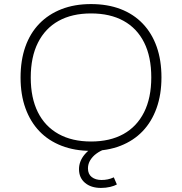

<svg xmlns="http://www.w3.org/2000/svg" viewBox="-20 -733 894 943"><path d="M427 8Q347 8 282.5 -17Q218 -42 173.5 -88.5Q129 -135 105 -201.5Q81 -268 81 -352Q81 -437 104.5 -503.5Q128 -570 173 -616.5Q218 -663 282 -688Q346 -713 427 -713Q508 -713 572 -688.5Q636 -664 681 -617Q726 -570 749.5 -503.5Q773 -437 773 -353Q773 -269 749 -202Q725 -135 680.5 -88.5Q636 -42 572 -17Q508 8 427 8ZM427 -38Q520 -38 586 -74.5Q652 -111 687.5 -181.5Q723 -252 723 -353Q723 -454 688 -524Q653 -594 587 -630.5Q521 -667 427 -667Q334 -667 268 -630.5Q202 -594 166.5 -523.5Q131 -453 131 -352Q131 -252 166 -182Q201 -112 267.5 -75Q334 -38 427 -38ZM476 190Q427 190 397.5 165Q368 140 368 98Q368 59 395.5 26Q423 -7 474 -28L494 0Q472 8 453.5 21.5Q435 35 423.5 53.5Q412 72 412 94Q412 122 430.5 136.5Q449 151 479 151Q494 151 509 148Q524 145 539 138L554 173Q542 180 521 185Q500 190 476 190Z"/></svg>

Font: Nunito Sans 10pt SemiExpanded ExtraLight
Style: Regular
Weight: 250
Width: 6
Designer: Vernon Adams
Foundry: Vernon Adams
Version: Version 3.101;gftools[0.9.27]